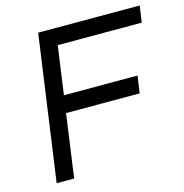

<svg xmlns="http://www.w3.org/2000/svg" viewBox="-100 -752 809 844"><g transform="rotate(-15 305.0 -330.0)"><path d="M55.2 0 147.9 -660.2H609.9L599.1 -585H216.8L186 -365.2H521L509.8 -287.1H174.8L134.8 0Z"/></g></svg>

Font: Human Sans
Style: Italic
Weight: 400
Italic angle: -8°
Designer: Tim Radville
Foundry: Continuum
Version: Version 1.000;FEAKit 1.0